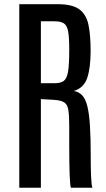

<svg xmlns="http://www.w3.org/2000/svg" viewBox="-20 -879 498 899"><path d="M70.3 0H171.4V-415L231.4 -411.6C253.9 -410.3 270.3 -406.3 280.5 -399.7C290.8 -393 297.3 -381.1 300 -364C302.8 -346.9 304.2 -322.1 304.2 -289.6V-196C304.2 -167.6 304.4 -141.8 304.7 -118.9C305 -95.9 305.5 -76.2 306.2 -59.6C306.8 -43 307.6 -29.6 308.6 -19.5C309.6 -9.4 310.7 -2.9 312 0H412.6C411 -4.2 409.7 -11 408.7 -20.3C407.7 -29.5 407 -40.2 406.5 -52.2C406 -64.3 405.6 -76.5 405.3 -88.9C404.9 -101.2 404.8 -112.6 404.8 -123V-147C404.8 -204.9 403.6 -253 401.1 -291.3C398.7 -329.5 394.5 -360 388.7 -382.8C382.8 -405.6 374.8 -422.4 364.5 -433.1C354.2 -443.8 341.3 -450.5 325.7 -453.1C356.6 -462.2 377.4 -482.4 388.2 -513.7C398.9 -544.9 404.3 -587.1 404.3 -640.1C404.3 -689.3 401 -730.1 394.3 -762.5C387.6 -794.8 373.4 -819.1 351.6 -835.2C329.8 -851.3 296.1 -859.4 250.5 -859.4H70.3ZM171.4 -489.3V-779.3H234.9C254.7 -779.3 269.5 -776 279.3 -769.5C289.1 -763 295.7 -750.4 299.1 -731.7C302.5 -713 304.2 -685.4 304.2 -648.9V-643.1C304.2 -599.1 302.4 -566.2 298.8 -544.2C295.2 -522.2 288.5 -507.6 278.6 -500.2C268.6 -492.9 254.4 -489.3 235.8 -489.3Z"/></svg>

Font: Antonio
Style: Regular
Weight: 400
Designer: Vernon Adams
Foundry: Vernon Adams
Version: Version 1.002